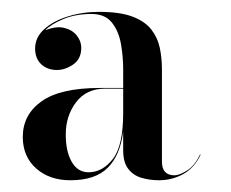

<svg xmlns="http://www.w3.org/2000/svg" viewBox="-20 -783 393 327"><path d="M150.2 -633.2H189.8V-665Q189.8 -686.3 186 -708.1Q182.2 -729.9 170.6 -744.5Q159 -759.2 135.6 -759.2Q108.3 -759.2 87.3 -750.3Q66.3 -741.3 57 -731.4Q75.6 -738.9 89.3 -735.5Q103.1 -732.2 110.7 -722.6Q118.4 -713 118.4 -701.6Q118.4 -682.7 104.7 -673.2Q90.9 -663.8 77 -663.8Q60.8 -663.8 50.3 -673.5Q39.8 -683.3 39.8 -700.4Q39.8 -719.2 55.2 -733.2Q70.6 -747.3 95.6 -755Q120.5 -762.8 149 -762.8Q184.1 -762.8 205.4 -754.8Q226.6 -746.8 237.5 -733Q248.4 -719.2 252.1 -701.7Q255.8 -684.1 255.8 -665V-507.6Q255.8 -484.4 277.4 -484.4Q285.2 -484.4 298.5 -492.6Q311.9 -500.9 320.6 -519.8H321.8Q311.4 -497.3 292.2 -486.6Q273 -476 251 -476Q235.1 -476 221.1 -480.1Q207.1 -484.2 198.5 -495.3Q189.8 -506.3 189.8 -527V-559.1Q184.7 -518.4 163.4 -497.2Q142.2 -476 99.8 -476Q64.2 -476 41.5 -496.2Q18.8 -516.5 18.8 -549.8Q18.8 -587.6 50.7 -610.4Q82.7 -633.2 150.2 -633.2ZM130.8 -489.6Q154.4 -489.6 172.1 -512.1Q189.8 -534.6 189.8 -590.6V-632H158.6Q127.1 -632 109.5 -608.8Q92 -585.6 92 -554.1Q92 -524.9 102.2 -507.3Q112.4 -489.6 130.8 -489.6Z"/></svg>

Font: Bodoni* 72 Medium
Style: Regular
Weight: 500
Version: Version 1.002; ttfautohint (v0.97) -l 8 -r 50 -G 200 -x 14 -